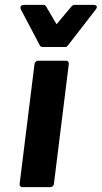

<svg xmlns="http://www.w3.org/2000/svg" viewBox="-20 -752 416 784"><path d="M60 0C59 5 63 12 71 12H186C191 12 199 8 200 0L261 -491C262 -496 258 -504 250 -504H135C130 -504 122 -499 121 -491ZM143 -566C145 -563 149 -560 153 -560H246C250 -560 254 -562 257 -566L370 -712C386 -732 362 -732 362 -732H283C279 -732 275 -729 272 -726L211 -653L168 -726C166 -729 163 -732 159 -732H79C55 -732 66 -712 66 -712Z"/></svg>

Font: Falling Sky
Style: BdObl
Weight: 700
Designer: Paul D. Hunt
Foundry: Adobe Systems Incorporated
Version: Version 1.02